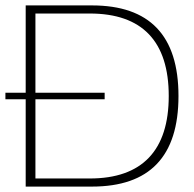

<svg xmlns="http://www.w3.org/2000/svg" viewBox="-27 -690 718 710"><path d="M313 -670H68V-347H-7V-323H68V0H313C526 0 633 -111 633 -335C633 -559 526 -670 313 -670ZM104 -30V-323H360V-347H104V-640H305C499 -640 597 -537 597 -335C597 -134 499 -30 305 -30Z"/></svg>

Font: LT Wave Alt Thin
Style: Regular
Weight: 100
Designer: Daniel Lyons
Version: Version 2.5 (Glyphs App)